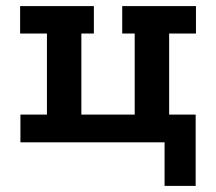

<svg xmlns="http://www.w3.org/2000/svg" viewBox="-20 -467 709 630"><path d="M520 143V0H47V-91H134V-357H46V-447H288V-357H247V-91H422V-357H381V-447H623V-357H535V-91H622V143Z"/></svg>

Font: Podkova
Style: Bold
Weight: 700
Designer: Ilya Yudin
Foundry: Cyreal (www.cyreal.org)
Version: Version 2.102; ttfautohint (v1.8.1.43-b0c9)